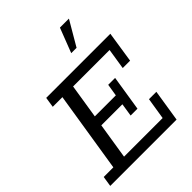

<svg xmlns="http://www.w3.org/2000/svg" viewBox="-224 -920 1041 1041"><g transform="rotate(-45 296.0 -400.0)"><path d="M5.9 0 15.1 -59.3H89L162.8 -523.7H88.8L97.9 -583H589.6L562.2 -404H505.6L524.5 -523.7H244.8L213.4 -325.7H374.5L385.7 -395.4H438.6L406.4 -191.7H353.9L365.4 -266.4H203.9L171 -59.3H467L486.9 -184H543.5L514.5 0ZM365.3 -658.5 419.9 -799.8H488.9L406.2 -658.5Z"/></g></svg>

Font: Rokkitt SemiBold
Style: Italic
Weight: 600
Italic angle: -9°
Designer: Vernon Adams
Foundry: Vernon Adams
Version: Version 3.103